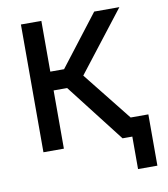

<svg xmlns="http://www.w3.org/2000/svg" viewBox="-94 -779 906 1036"><g transform="rotate(-10 359.0 -261.0)"><path d="M578 178V0H547V-103H684V178ZM524.5 0 238 -369.5 492.5 -700H630.5L374.5 -370L669 0ZM91 0V-700H203V-422H333V-319H203V0Z"/></g></svg>

Font: Geologica Roman
Style: Regular
Weight: 400
Designer: Sindre Bremnes, Frode Helland
Foundry: Monokrom Skriftforlag AS
Version: Version 1.010;gftools[0.9.28]